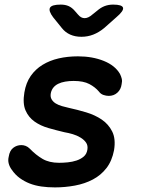

<svg xmlns="http://www.w3.org/2000/svg" viewBox="-20 -805 640 835"><path d="M219 10Q187 10 159.5 6Q132 2 109 -7Q86 -16 66 -30.5Q46 -45 31 -67Q22 -79 18 -93.5Q14 -108 18 -124Q22 -150 37.5 -162Q53 -174 73 -174Q82 -174 91.5 -170.5Q101 -167 110 -158Q136 -131 165 -114Q194 -97 237 -97Q255 -97 275 -99Q295 -101 313 -107Q331 -113 344 -124Q357 -135 360 -154Q363 -172 354.5 -184.5Q346 -197 330.5 -206.5Q315 -216 296.5 -221.5Q278 -227 260 -230Q226 -238 191 -248Q156 -258 130 -276.5Q104 -295 91 -325Q78 -355 86 -403Q93 -445 113.5 -474.5Q134 -504 165 -523Q196 -542 235 -551Q274 -560 319 -560Q382 -560 431.5 -540Q481 -520 502 -483Q507 -473 509.5 -462.5Q512 -452 509 -439Q506 -416 490.5 -402Q475 -388 453 -388Q442 -388 430 -392Q418 -396 410 -407Q394 -426 368.5 -439.5Q343 -453 300 -453Q281 -453 263.5 -450Q246 -447 233 -440.5Q220 -434 212 -424Q204 -414 201 -400Q198 -384 204.5 -373Q211 -362 222.5 -355Q234 -348 249.5 -343.5Q265 -339 279 -336Q316 -328 354.5 -316.5Q393 -305 422.5 -285Q452 -265 468 -233Q484 -201 476 -152Q467 -105 443 -74Q419 -43 384 -24.5Q349 -6 306 2Q263 10 219 10ZM244 -785Q264 -785 278.5 -778.5Q293 -772 305 -758L319 -742Q332 -726 348 -726Q364 -726 382 -742L402 -758Q418 -772 435 -778.5Q452 -785 472 -785Q511 -785 515 -771.5Q519 -758 486 -730L433 -683Q410 -664 385.5 -654.5Q361 -645 334 -645Q307 -645 285.5 -654.5Q264 -664 249 -683L211 -730Q190 -758 197.5 -771.5Q205 -785 244 -785Z"/></svg>

Font: Maple Mono NL SemiBold
Style: Italic
Weight: 600
Italic angle: -10°
Monospace: yes
Designer: subframe7536
Version: Version 7.000